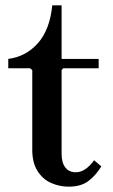

<svg xmlns="http://www.w3.org/2000/svg" viewBox="-20 -690 422 720"><path d="M333 -89 360 -66Q340 -33 312 -11.5Q284 10 237 10Q203 10 171.5 -4Q140 -18 120.5 -49Q101 -80 101 -128V-427L93 -434H11V-469Q78 -478 122.5 -528.5Q167 -579 176 -670H211V-469H350V-434H217L211 -427V-113Q211 -80 225 -62Q239 -44 264 -44Q282 -44 299 -55Q316 -66 333 -89Z"/></svg>

Font: Brygada 1918 SemiBold
Style: Regular
Weight: 600
Designer: Mateusz Machalski | Borys Kosmynka | Przemek Hoffer
Foundry: NIEPODLEGLA 2018
Version: Version 3.006